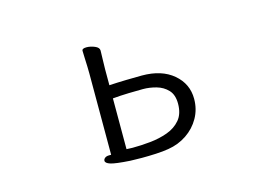

<svg xmlns="http://www.w3.org/2000/svg" viewBox="-72 -627 1144 789"><g transform="rotate(-15 500.0 -233.0)"><path d="M326 -375Q326 -385 325.5 -403.5Q325 -422 324 -441.5Q323 -461 323 -472Q323 -482 342 -482Q359 -482 377 -474.5Q395 -467 395 -454Q395 -442 394 -417.5Q393 -393 393 -375V-307Q425 -309 466 -310Q507 -311 532 -311Q616 -311 665.5 -269Q715 -227 715 -163Q715 -119 694.5 -82.5Q674 -46 638.5 -22Q603 2 559 9Q536 13 505 14.5Q474 16 445 16Q430 16 417.5 15.5Q405 15 395 15Q333 11 313 4.5Q293 -2 293 -12Q293 -19 299.5 -24Q306 -29 317 -29H326ZM393 -35Q399 -35 405.5 -34.5Q412 -34 419 -34Q455 -34 494.5 -38Q534 -42 568.5 -54.5Q603 -67 624.5 -92.5Q646 -118 646 -161Q646 -199 626.5 -219.5Q607 -240 578.5 -248Q550 -256 522 -256Q498 -256 461.5 -255Q425 -254 393 -251Z"/></g></svg>

Font: Moon Stars Kai HW
Style: Regular
Weight: 400
Designer: GuiWonder
Version: Version 1.101